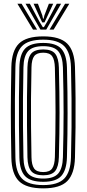

<svg xmlns="http://www.w3.org/2000/svg" viewBox="-20 -1004 465 1032"><path d="M212.5 8.5Q121.2 8.5 82 -30.4Q42.8 -69.2 41 -156.8Q39.5 -228.2 38.9 -288.6Q38.2 -349 38.2 -405.1Q38.2 -461.2 39 -519.1Q39.8 -577 41 -643.5Q42.8 -731.2 82 -769.9Q121.2 -808.5 212.5 -808.5Q302 -808.5 341.2 -769.8Q380.5 -731 383 -643.5Q385.5 -552.8 386.1 -474.4Q386.8 -396 386 -319.2Q385.2 -242.5 383 -156.8Q380.5 -69.8 341.6 -30.6Q302.8 8.5 212.5 8.5ZM212.5 -9.2Q291.5 -9.2 325.4 -44.2Q359.2 -79.2 361.5 -157.5Q363.8 -243.2 364.5 -319.4Q365.2 -395.5 364.5 -473.4Q363.8 -551.2 361.5 -642.8Q359.2 -721.5 325.1 -756.1Q291 -790.8 212.5 -790.8Q131.5 -790.8 97.9 -755.6Q64.2 -720.5 62.8 -643Q60.8 -548 60.2 -471Q59.8 -394 60.4 -319.5Q61 -245 62.8 -157.2Q64.2 -79.5 97.9 -44.4Q131.5 -9.2 212.5 -9.2ZM212.5 -26.8Q143.8 -26.8 114.8 -57.4Q85.8 -88 84.2 -157.8Q82.5 -253 81.9 -329.9Q81.2 -406.8 81.9 -481Q82.5 -555.2 84.2 -642.5Q85.8 -712.2 114.9 -742.8Q144 -773.2 212.5 -773.2Q280.8 -773.2 309.2 -742.1Q337.8 -711 339.8 -642.2Q341.8 -570.2 342.5 -509.8Q343.2 -449.2 343.2 -393.5Q343.2 -337.8 342.4 -280.6Q341.5 -223.5 339.8 -158.2Q337.8 -90 309.6 -58.4Q281.5 -26.8 212.5 -26.8ZM212.5 -44.2Q269.5 -44.2 293 -71.5Q316.5 -98.8 318.2 -158.8Q320 -228.8 320.9 -287.5Q321.8 -346.2 321.8 -401.4Q321.8 -456.5 320.9 -514.6Q320 -572.8 318.2 -641.2Q316.5 -699.8 293.8 -727.8Q271 -755.8 212.5 -755.8Q154.5 -755.8 130.9 -728.9Q107.2 -702 106 -642.2Q104 -550.2 103.5 -474Q103 -397.8 103.6 -322.5Q104.2 -247.2 106 -158.2Q107.2 -96.5 131.6 -70.4Q156 -44.2 212.5 -44.2ZM212.5 -61.8Q166.2 -61.8 147.5 -84.5Q128.8 -107.2 127.5 -158.5Q125.8 -253.8 125.1 -330.4Q124.5 -407 125.1 -481Q125.8 -555 127.5 -641.8Q128.8 -692.8 147.4 -715.5Q166 -738.2 212.5 -738.2Q259.2 -738.2 277.2 -714.4Q295.2 -690.5 296.5 -640.8Q298.2 -569.2 299.1 -510.4Q300 -451.5 300 -397Q300 -342.5 299.1 -285.1Q298.2 -227.8 296.5 -159.5Q295.2 -109 277 -85.4Q258.8 -61.8 212.5 -61.8ZM212.5 -79.2Q247.5 -79.2 260.6 -98.9Q273.8 -118.5 275 -160Q276.8 -230.5 277.6 -288.6Q278.5 -346.8 278.5 -400.9Q278.5 -455 277.6 -512.8Q276.8 -570.5 275 -640Q273.8 -683.2 260.1 -702Q246.5 -720.8 212.5 -720.8Q178.5 -720.8 164.2 -702.8Q150 -684.8 149.2 -641.2Q147.2 -549.2 146.6 -473.2Q146 -397.2 146.8 -322.5Q147.5 -247.8 149.2 -159Q150 -117.2 163.6 -98.2Q177.2 -79.2 212.5 -79.2ZM73.5 -984H96L179.5 -844.8H157.5ZM117.2 -984H140.5L191.5 -888.5L210 -858.2H216L234.2 -888.5L285.2 -984H308.5L228.5 -844.8H197.5ZM160.5 -984H183.8L207.2 -921.8L211.2 -903.8H214.5L218.8 -921.8L242.8 -984H266L231.2 -909.2L219 -883.5H207L194.8 -909.2ZM329.8 -984H352.5L268.2 -844.8H246.2Z"/></svg>

Font: Big Shoulders Inline Display
Style: Bold
Weight: 700
Designer: Patric King
Foundry: XO Type Co
Version: Version 1.000